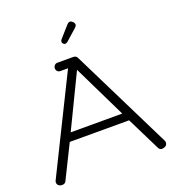

<svg xmlns="http://www.w3.org/2000/svg" viewBox="-144 -899 913 1018"><g transform="rotate(-20 313.0 -389.5)"><path d="M170 -237H461L315 -537ZM319 -608Q335 -608 341 -596L624 -24Q626 -20 626 -15Q626 2 610 8Q585 17 576 -3L483 -191H148L55 -3Q49 10 32 10Q27 10 21 8Q5 2 5 -14Q5 -18 7 -23L273 -561H230Q220 -561 213.5 -567.5Q207 -574 207 -584Q207 -594 213.5 -601Q220 -608 230 -608ZM349 -780Q358 -790 366 -790Q374 -790 382 -782Q390 -774 390 -766Q390 -758 380 -749L318 -694Q311 -688 304.5 -688Q298 -688 293 -693Q288 -698 288 -704.5Q288 -711 294 -718Z"/></g></svg>

Font: Flamenco
Style: Regular
Weight: 400
Designer: Luciano Vergara
Foundry: Luciano Vergara
Version: Version 1.003